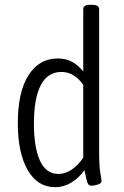

<svg xmlns="http://www.w3.org/2000/svg" viewBox="-20 -772 514 798"><path d="M209 6Q136 6 95 -65.5Q54 -137 54 -260Q54 -390 98.5 -459.5Q143 -529 220 -529Q255 -529 280.5 -514.5Q306 -500 326 -475V-734Q326 -752 354 -752H363Q392 -752 392 -734V-149Q392 -80 397 -53Q402 -26 402 -19Q402 -10 386.5 -5Q371 0 360 0Q348 0 343.5 -12.5Q339 -25 331 -65Q307 -31 275.5 -12.5Q244 6 209 6ZM223 -49Q251 -49 278 -67Q305 -85 326 -117V-419Q289 -473 235 -473Q178 -473 149.5 -418Q121 -363 121 -259Q121 -158 146.5 -103.5Q172 -49 223 -49Z"/></svg>

Font: Asap Condensed Light
Style: Regular
Weight: 300
Width: 3
Designer: Pablo Cosgaya
Foundry: Omnibus-Type
Version: Version 3.001; ttfautohint (v1.8.4.7-5d5b)